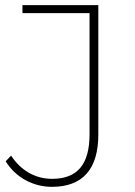

<svg xmlns="http://www.w3.org/2000/svg" viewBox="-20 -720 523 744"><path d="M181 4C300 4 361 -64 361 -199V-700H67V-669H327V-200C327 -83 280 -27 182 -27C117 -27 61 -59 23 -117L2 -95C40 -33 108 4 181 4Z"/></svg>

Font: Talent ExtraLight
Style: Regular
Weight: 200
Designer: Mike Powis
Version: Version 1.001;hotconv 1.0.109;makeotfexe 2.5.65596